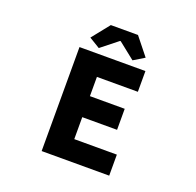

<svg xmlns="http://www.w3.org/2000/svg" viewBox="-159 -1123 1318 1291"><g transform="rotate(20 500.0 -477.5)"><path d="M270.5 0V-744.1H742.2V-595.7H449.2V-458H698.2V-307.6H449.2V-150.4H753.9V0ZM317.4 -829.1 418 -955.1H612.3L712.9 -829.1L635.7 -782.2L517.6 -876H512.7L394.5 -782.2Z"/></g></svg>

Font: Gen Shin Gothic Monospace Heavy
Style: Bold
Weight: 800
Designer: [Source Han Sans]
Ryoko NISHIZUKA  (kana & ideographs); Paul D. Hunt (Latin, Greek & Cyrillic); Wenlong ZHANG  (bopomofo
Version: Version 1.002.20150607